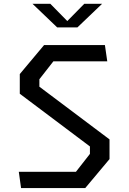

<svg xmlns="http://www.w3.org/2000/svg" viewBox="-20 -960 660 980"><path d="M146 -940.5 272 -820H375L501 -940.5H410L323.5 -852.5L237 -940.5ZM87.5 0H415L539 -148V-248.5L181 -517.5V-555.5L252.5 -647H527.5L515.5 -730H205L81 -582V-481.5L439 -212.5V-174.5L367.5 -83H76Z"/></svg>

Font: FontWithASyntaxHighlighterNightOwl
Style: Regular
Weight: 400
Designer: Riley Cran & the Lettermatic Team
Foundry: Lettermatic
Version: Version 1.000 (FontWithASyntaxHighlighterNightOwl)